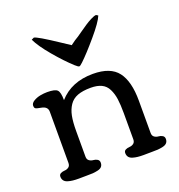

<svg xmlns="http://www.w3.org/2000/svg" viewBox="-136 -869 914 982"><g transform="rotate(-20 321.5 -378.0)"><path d="M504.9 -749.5Q492.2 -717.3 436 -651.4Q379.9 -585.4 344.2 -551.8Q330.1 -538.1 324.7 -538.1Q319.3 -538.1 304.2 -551.8Q261.2 -590.8 211.2 -650.1Q161.1 -709.5 142.6 -749.5L156.2 -755.9Q172.9 -754.4 276.4 -685.5L325.2 -653.3L349.6 -670.9L370.1 -683.6Q375 -687 396 -701.7Q417 -716.3 431.9 -726.3Q446.8 -736.3 465.3 -745.8Q483.9 -755.4 494.6 -755.9ZM33.7 -428.7Q33.7 -443.4 50.5 -453.4Q67.4 -463.4 86.9 -467Q106.4 -470.7 124.5 -470.7Q167 -470.7 179.4 -458.3Q191.9 -445.8 191.9 -402.8Q258.8 -478.5 376 -478.5Q471.2 -478.5 511 -426.5Q550.8 -374.5 550.8 -269V-93.3Q550.8 -78.1 560.5 -71Q570.3 -64 582.3 -63.2Q594.2 -62.5 604 -56.6Q613.8 -50.8 613.8 -38.1Q613.8 -24.9 606.4 -16.6Q599.1 -8.3 583.5 -4.9Q567.9 -1.5 555.7 -0.7Q543.5 0 521.5 0Q514.6 0 500.7 0.2Q486.8 0.5 479.5 0.5Q460.4 0.5 447 -1Q433.6 -2.4 420.4 -6.3Q407.2 -10.3 400.4 -19Q393.6 -27.8 393.6 -41Q393.6 -52.7 403.3 -57.6Q413.1 -62.5 425 -63Q437 -63.5 446.8 -70.6Q456.5 -77.6 456.5 -93.3V-235.4Q456.5 -282.2 452.1 -313Q447.8 -343.8 435.5 -368.4Q423.3 -393.1 400.1 -404.3Q377 -415.5 341.3 -415.5Q297.9 -415.5 269.5 -404.8Q241.2 -394 225.1 -370.1Q209 -346.2 202.6 -313.7Q196.3 -281.2 196.3 -232.9V-93.3Q196.3 -78.1 206.1 -71Q215.8 -64 227.8 -63.2Q239.7 -62.5 249.5 -56.6Q259.3 -50.8 259.3 -38.1Q259.3 -24.9 252.2 -16.6Q245.1 -8.3 229.7 -4.9Q214.4 -1.5 202.4 -0.7Q190.4 0 168.5 0Q161.6 0 147.7 0.2Q133.8 0.5 126.5 0.5Q107.4 0.5 94 -1Q80.6 -2.4 67.4 -6.3Q54.2 -10.3 47.4 -19Q40.5 -27.8 40.5 -41Q40.5 -52.7 50.3 -57.6Q60.1 -62.5 72 -63Q84 -63.5 93.8 -70.6Q103.5 -77.6 103.5 -93.3V-372.1Q103.5 -400.4 68.4 -406.2Q43.9 -410.2 38.8 -414.8Q33.7 -419.4 33.7 -428.7Z"/></g></svg>

Font: Corben
Style: Regular
Weight: 400
Designer: vernon adams
Foundry: vernon adams
Version: Version 1.100